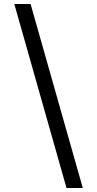

<svg xmlns="http://www.w3.org/2000/svg" viewBox="-20 -812 489 967"><path d="M52 -792H134L397 135H315Z"/></svg>

Font: lkorean05
Style: Book
Weight: 400
Designer: Jelle Bosma - Monotype Design Team
Foundry: Monotype Imaging Inc.
Version: Version 2.003